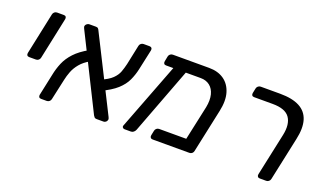

<svg xmlns="http://www.w3.org/2000/svg" viewBox="-63 -919 2111 1266"><g transform="rotate(20 992.0 -285.5)"><path d="M94 -232Q83 -232 78.5 -238.5Q74 -245 76 -255L138 -548Q140 -558 148 -564.5Q156 -571 166 -571H214Q224 -571 228.5 -564.5Q233 -558 231 -548L169 -255Q167 -245 159 -238.5Q151 -232 141 -232Z M651 0Q640 0 635 -6Q630 -12 627 -17L370 -532Q364 -543 366 -551Q368 -559 376 -565Q384 -571 392 -571H439Q450 -571 455 -565Q460 -559 462 -554L721 -39Q724 -32 725 -28Q726 -24 724 -20Q723 -12 715.5 -6Q708 0 700 0ZM261 0Q251 0 246.5 -6.5Q242 -13 244 -23L276 -173Q285 -219 302.5 -260.5Q320 -302 355 -339.5Q390 -377 449 -410L481 -343Q440 -320 415.5 -290.5Q391 -261 379 -229.5Q367 -198 361 -169L329 -23Q327 -13 319 -6.5Q311 0 301 0ZM610 -183 584 -252Q638 -275 663.5 -300Q689 -325 699 -352.5Q709 -380 716 -410L745 -548Q747 -558 755 -564.5Q763 -571 773 -571H815Q825 -571 830 -564.5Q835 -558 833 -548L802 -405Q793 -363 775 -324Q757 -285 719 -250.5Q681 -216 610 -183Z M1204 -489H960Q950 -489 945.5 -495.5Q941 -502 943 -512L950 -548Q952 -558 960 -564.5Q968 -571 979 -571H1233Q1295 -571 1337 -542Q1379 -513 1395.5 -458.5Q1412 -404 1395 -327L1330 -23Q1328 -13 1320.5 -6.5Q1313 0 1302 0H1044Q1034 0 1029 -6.5Q1024 -13 1026 -23L1033 -57Q1035 -67 1043 -73.5Q1051 -80 1061 -80H1251L1303 -321Q1313 -372 1303.5 -410Q1294 -448 1268 -468.5Q1242 -489 1204 -489ZM847 0Q838 0 833 -7Q828 -14 833 -24L1021 -514Q1025 -524 1033.5 -529.5Q1042 -535 1051 -533L1090 -531Q1101 -530 1105.5 -522.5Q1110 -515 1105 -505L923 -24Q919 -14 910.5 -7Q902 0 892 0Z M1796 0Q1786 0 1781 -6.5Q1776 -13 1778 -23L1842 -322Q1859 -402 1828 -446.5Q1797 -491 1708 -491H1578Q1567 -491 1562.5 -497.5Q1558 -504 1560 -514L1567 -548Q1569 -558 1577 -564.5Q1585 -571 1595 -571H1731Q1817 -571 1868 -544Q1919 -517 1935.5 -462.5Q1952 -408 1934 -327L1869 -23Q1867 -13 1859 -6.5Q1851 0 1841 0Z"/></g></svg>

Font: Rubik
Style: Italic
Weight: 400
Italic angle: -12°
Designer: Hubert and Fischer
Foundry: Hubert and Fischer
Version: Version 2.300;gftools[0.9.30]